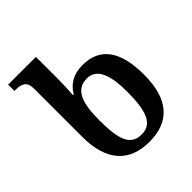

<svg xmlns="http://www.w3.org/2000/svg" viewBox="-208 -902 1057 1057"><g transform="rotate(-45 321.0 -373.5)"><path d="M388 -547C313 -547 268 -514 240 -467H234C237 -499 239 -544 239 -578V-760H23V-711H34C77 -711 108 -699 108 -645V-269C108 -79 196 13 350 13C508 13 591 -79 591 -270C591 -451 526 -547 388 -547ZM350 -46C263 -46 239 -115 239 -267C239 -394 263 -478 353 -478C429 -478 459 -403 459 -267C459 -115 429 -46 350 -46Z"/></g></svg>

Font: Noto Serif Georgian SemiBold
Style: Regular
Weight: 600
Designer: Monotype Design Team, Akaki Razmadze
Foundry: Google LLC
Version: Version 2.003